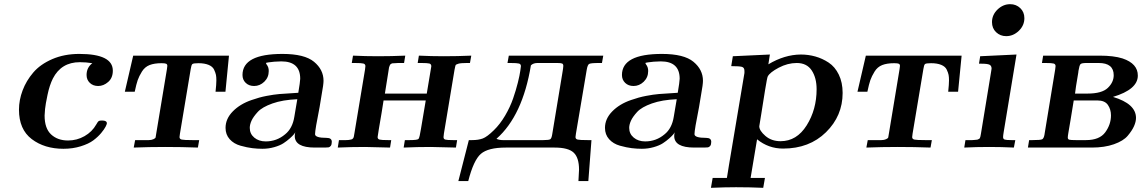

<svg xmlns="http://www.w3.org/2000/svg" viewBox="-20 -714 5533 929"><path d="M71.8 -183.1Q71.8 -230 89.4 -276.6Q106.9 -323.2 140.9 -363Q174.8 -402.8 232.9 -428Q291 -453.1 363.8 -453.1Q525.9 -453.1 525.9 -372.1Q525.9 -336.9 503.4 -317.4Q481 -297.9 455.1 -297.9Q430.2 -297.9 414.6 -313Q398.9 -328.1 398.9 -351.1Q398.9 -387.2 426.8 -408.2Q397 -413.1 366.2 -413.1Q276.4 -413.1 235.8 -334Q219.7 -301.8 210 -255.4Q200.2 -209 198 -186.5Q195.8 -164.1 195.8 -154.8Q195.8 -92.8 227.3 -63.5Q258.8 -34.2 309.1 -34.2Q352.1 -34.2 388.9 -55.2Q425.8 -76.2 445.8 -111.8Q453.6 -126 457.8 -128.4Q461.9 -130.9 474.1 -130.9Q497.1 -130.9 497.1 -117.2Q497.1 -113.3 491 -101.1Q484.9 -88.9 469.5 -70.3Q454.1 -51.8 431.6 -34.9Q409.2 -18.1 370.6 -6.1Q332 5.9 287.1 5.9Q195.3 5.9 133.5 -41Q71.8 -87.9 71.8 -183.1Z M584 -270 624.5 -444.8H1087.9L1070.8 -270H1022.9Q1026.9 -306.2 1026.9 -325.2Q1026.9 -341.3 1024.9 -351.6Q1022.9 -361.8 1015.9 -377Q1008.8 -392.1 989.3 -400.1Q969.7 -408.2 939.9 -408.2Q916 -408.2 910.9 -404.1Q905.8 -399.9 902.8 -379.9L850.6 -66.9Q848.6 -52.7 848.6 -50.8Q848.6 -41 859.6 -38.6Q870.6 -36.1 911.6 -36.1H943.8L937.5 0Q858.4 -2.9 778.8 -2.9Q702.6 -2.9 627 0L633.8 -36.1H651.9Q687 -36.1 700 -36.1Q712.9 -36.1 722.4 -40.5Q731.9 -44.9 732.9 -49.1Q733.9 -53.2 735.8 -66.9L787.6 -378.9Q789.6 -393.1 789.6 -395Q789.6 -402.8 784.2 -405.5Q778.8 -408.2 761.7 -408.2Q726.6 -408.2 703.6 -399.2Q680.7 -390.1 666.7 -367.7Q652.8 -345.2 646.2 -326.2Q639.6 -307.1 631.8 -270Z M1071.3 -95.2Q1071.3 -139.2 1106.4 -175Q1141.6 -210.9 1197.3 -230Q1234.4 -243.2 1270 -250Q1305.7 -256.8 1332 -259Q1358.4 -261.2 1423.3 -265.1Q1432.1 -316.9 1432.6 -333Q1432.6 -417 1341.3 -417Q1325.2 -417 1307.4 -415.5Q1289.6 -414.1 1278.1 -412.1Q1266.6 -410.2 1266.6 -409.2Q1266.6 -408.2 1268.1 -406Q1269.5 -403.8 1269.5 -402.8Q1280.8 -388.7 1280.3 -370.1Q1280.3 -339.4 1258.8 -318.6Q1237.3 -297.9 1209.5 -297.9Q1184.6 -297.9 1168.9 -313Q1153.3 -328.1 1153.3 -351.1Q1153.3 -453.1 1346.7 -453.1Q1453.6 -453.1 1499.5 -415Q1545.4 -377 1545.4 -323.2Q1545.4 -305.2 1536.6 -257.8Q1527.8 -203.6 1526.4 -195.8Q1504.4 -85.9 1504.4 -64.9Q1504.4 -46.9 1560.5 -46.9Q1585.4 -46.9 1585.4 -27.8Q1585.4 -14.6 1580.6 -8.3Q1575.7 -2 1569.6 -1Q1563.5 0 1551.3 0H1503.4Q1406.2 0 1406.2 -56.2Q1406.2 -64 1408.7 -74.2Q1407.7 -71.3 1402.1 -64.2Q1396.5 -57.1 1382.6 -44.7Q1368.7 -32.2 1351.6 -21Q1334.5 -9.8 1306.9 -2Q1279.3 5.9 1249.5 5.9Q1225.6 5.9 1200.9 2.9Q1176.3 0 1143.8 -9Q1111.3 -18.1 1091.3 -40.5Q1071.3 -63 1071.3 -95.2ZM1188.5 -95.2Q1188.5 -66.4 1210.4 -48.1Q1232.4 -29.8 1265.6 -29.8Q1318.8 -29.8 1359.4 -64Q1395.5 -92.8 1404.3 -149.9Q1406.2 -164.1 1411.4 -192.1Q1416.5 -220.2 1418.5 -233.9Q1347.7 -231 1298.1 -213.4Q1248.5 -195.8 1227.1 -172.4Q1205.6 -148.9 1197 -130.1Q1188.5 -111.3 1188.5 -95.2Z M1614.3 0 1620.1 -36.1H1639.2Q1647.9 -36.1 1654.1 -36.1Q1660.2 -36.1 1665.5 -36.6Q1670.9 -37.1 1674.6 -38.1Q1678.2 -39.1 1681.2 -39.6Q1684.1 -40 1685.5 -42Q1687 -43.9 1688.5 -44.9Q1689.9 -45.9 1690.9 -49.6Q1691.9 -53.2 1692.4 -54.7Q1692.9 -56.2 1693.4 -61Q1693.8 -65.9 1694.8 -68.8L1746.1 -377Q1748 -391.1 1748 -394Q1748 -403.8 1738.5 -406.5Q1729 -409.2 1697.3 -409.2H1682.1L1688 -444.8Q1748 -441.9 1809.1 -441.9Q1875 -441.9 1940.9 -444.8L1935.1 -409.2H1926.3Q1913.1 -409.2 1906 -409.2Q1898.9 -409.2 1890.9 -408.2Q1882.8 -407.2 1879.9 -407.7Q1877 -408.2 1872.6 -405Q1868.2 -401.9 1867.7 -401.4Q1867.2 -400.9 1865.2 -395.5Q1863.3 -390.1 1862.5 -388.2Q1861.8 -386.2 1860.8 -377.7Q1859.9 -369.1 1858.9 -365.2Q1849.1 -307.1 1842.3 -261.2H2044.9Q2066.9 -389.2 2066.9 -393.1Q2066.9 -404.3 2057.4 -406.7Q2047.9 -409.2 2019 -409.2H2001L2006.8 -444.8Q2066.9 -441.9 2127 -441.9Q2193.8 -441.9 2260.3 -444.8L2253.9 -409.2H2238.3Q2208.5 -409.2 2197.3 -405.5Q2186 -401.9 2184.6 -398.9Q2183.1 -396 2179.2 -376L2127.9 -67.9Q2126 -53.7 2126 -50.8Q2126 -41 2134.5 -38.6Q2143.1 -36.1 2171.9 -36.1H2191.9L2186 0Q2078.1 -2.9 2064 -2.9Q1999 -2.9 1933.1 0L1939 -36.1H1961.9Q2000 -36.1 2005.1 -42Q2010.3 -47.9 2017.1 -91.8L2040 -228H1835.9Q1834 -211.9 1826.4 -168Q1818.8 -124 1813 -89.1Q1807.1 -54.2 1807.1 -50.8Q1807.1 -41 1816.7 -38.6Q1826.2 -36.1 1857.9 -36.1H1873L1867.2 0Q1759.3 -2.9 1746.1 -2.9Q1680.2 -2.9 1614.3 0Z M2197.8 162.1 2248.5 -36.1H2264.6Q2294.4 -36.1 2315.7 -43.9Q2336.9 -51.8 2369.6 -84Q2399.4 -112.8 2424.1 -154.8Q2448.7 -196.8 2462.6 -237.3Q2476.6 -277.8 2485.6 -314Q2494.6 -350.1 2497.6 -372.1L2500.5 -394Q2500.5 -403.8 2491.2 -406.5Q2481.9 -409.2 2449.7 -409.2H2435.5L2441.9 -444.8H2898.9L2892.6 -409.2H2877.9Q2837.9 -409.2 2830.3 -404.5Q2822.8 -399.9 2818.8 -376L2766.6 -66.9Q2764.6 -52.7 2764.6 -50.8Q2764.6 -41 2775.1 -38.6Q2785.6 -36.1 2823.7 -36.1H2841.8L2826.7 162.1H2778.8Q2781.7 107.9 2781.7 106.9Q2781.7 48.8 2755.6 24.4Q2729.5 0 2663.6 0H2426.8Q2341.8 0 2306.6 30.5Q2271.5 61 2245.6 162.1ZM2382.8 -42Q2397 -36.1 2412.6 -36.1H2608.9Q2636.7 -36.1 2642.8 -40.5Q2648.9 -44.9 2651.9 -64L2700.7 -358.9Q2705.6 -386.7 2705.6 -395Q2705.6 -403.8 2700.2 -406.5Q2694.8 -409.2 2676.8 -409.2H2580.6Q2560.5 -409.2 2548.8 -397.9Q2508.8 -154.8 2382.8 -43Z M2907.2 -95.2Q2907.2 -139.2 2942.4 -175Q2977.5 -210.9 3033.2 -230Q3070.3 -243.2 3106 -250Q3141.6 -256.8 3168 -259Q3194.3 -261.2 3259.3 -265.1Q3268.1 -316.9 3268.6 -333Q3268.6 -417 3177.2 -417Q3161.1 -417 3143.3 -415.5Q3125.5 -414.1 3114 -412.1Q3102.5 -410.2 3102.5 -409.2Q3102.5 -408.2 3104 -406Q3105.5 -403.8 3105.5 -402.8Q3116.7 -388.7 3116.2 -370.1Q3116.2 -339.4 3094.7 -318.6Q3073.2 -297.9 3045.4 -297.9Q3020.5 -297.9 3004.9 -313Q2989.3 -328.1 2989.3 -351.1Q2989.3 -453.1 3182.6 -453.1Q3289.6 -453.1 3335.4 -415Q3381.3 -377 3381.3 -323.2Q3381.3 -305.2 3372.6 -257.8Q3363.8 -203.6 3362.3 -195.8Q3340.3 -85.9 3340.3 -64.9Q3340.3 -46.9 3396.5 -46.9Q3421.4 -46.9 3421.4 -27.8Q3421.4 -14.6 3416.5 -8.3Q3411.6 -2 3405.5 -1Q3399.4 0 3387.2 0H3339.4Q3242.2 0 3242.2 -56.2Q3242.2 -64 3244.6 -74.2Q3243.7 -71.3 3238 -64.2Q3232.4 -57.1 3218.5 -44.7Q3204.6 -32.2 3187.5 -21Q3170.4 -9.8 3142.8 -2Q3115.2 5.9 3085.4 5.9Q3061.5 5.9 3036.9 2.9Q3012.2 0 2979.7 -9Q2947.3 -18.1 2927.2 -40.5Q2907.2 -63 2907.2 -95.2ZM3024.4 -95.2Q3024.4 -66.4 3046.4 -48.1Q3068.4 -29.8 3101.6 -29.8Q3154.8 -29.8 3195.3 -64Q3231.4 -92.8 3240.2 -149.9Q3242.2 -164.1 3247.3 -192.1Q3252.4 -220.2 3254.4 -233.9Q3183.6 -231 3134 -213.4Q3084.5 -195.8 3063 -172.4Q3041.5 -148.9 3033 -130.1Q3024.4 -111.3 3024.4 -95.2Z M3419.9 194.8 3428.2 147H3497.1Q3499 137.2 3502 117.2Q3504.9 97.2 3506.8 86.9L3582 -360.8V-371.1Q3582 -387.2 3569.6 -390.6Q3557.1 -394 3518.1 -394L3525.9 -441.9L3705.1 -450.2L3697.8 -402.8Q3775.9 -449.7 3855 -450.2Q3891.1 -450.2 3925 -440.7Q3959 -431.2 3989.5 -411.1Q4020 -391.1 4038.6 -353Q4057.1 -314.9 4057.1 -264.2Q4057.1 -153.3 3976.6 -74.2Q3896 4.9 3769 4.9Q3698.2 4.9 3643.1 -40L3611.8 147H3681.2L3672.9 194.8Q3608.9 191.9 3543 191.9H3540Q3487.8 191.9 3419.9 194.8ZM3653.8 -103Q3653.8 -82 3683.3 -56.4Q3712.9 -30.8 3756.8 -30.8Q3835 -30.8 3883.1 -107.4Q3931.2 -184.1 3931.2 -282.2Q3931.2 -337.4 3907.5 -373.3Q3883.8 -409.2 3835 -409.2Q3791 -409.2 3748 -386.5Q3705.1 -363.8 3694.8 -344.2Q3691.9 -339.4 3681.9 -278.6Q3671.9 -217.8 3663.1 -160.2Z M4128.9 -270 4169.4 -444.8H4632.8L4615.7 -270H4567.9Q4571.8 -306.2 4571.8 -325.2Q4571.8 -341.3 4569.8 -351.6Q4567.9 -361.8 4560.8 -377Q4553.7 -392.1 4534.2 -400.1Q4514.6 -408.2 4484.9 -408.2Q4460.9 -408.2 4455.8 -404.1Q4450.7 -399.9 4447.8 -379.9L4395.5 -66.9Q4393.6 -52.7 4393.6 -50.8Q4393.6 -41 4404.5 -38.6Q4415.5 -36.1 4456.5 -36.1H4488.8L4482.4 0Q4403.3 -2.9 4323.7 -2.9Q4247.6 -2.9 4171.9 0L4178.7 -36.1H4196.8Q4231.9 -36.1 4244.9 -36.1Q4257.8 -36.1 4267.3 -40.5Q4276.9 -44.9 4277.8 -49.1Q4278.8 -53.2 4280.8 -66.9L4332.5 -378.9Q4334.5 -393.1 4334.5 -395Q4334.5 -402.8 4329.1 -405.5Q4323.7 -408.2 4306.6 -408.2Q4271.5 -408.2 4248.5 -399.2Q4225.6 -390.1 4211.7 -367.7Q4197.8 -345.2 4191.2 -326.2Q4184.6 -307.1 4176.8 -270Z M4645.5 0 4651.4 -36.1H4667.5Q4677.2 -36.1 4684.3 -36.1Q4691.4 -36.1 4697.5 -37.1Q4703.6 -38.1 4707 -38.1Q4710.4 -38.1 4714.1 -40.5Q4717.8 -43 4718.8 -43Q4719.7 -43 4721.7 -47.4Q4723.6 -51.8 4723.6 -53Q4723.6 -54.2 4725.1 -60.5Q4726.6 -66.9 4726.6 -68.8L4775.4 -366.2Q4777.3 -378.4 4777.8 -381.8Q4777.8 -396 4767.8 -400.9Q4757.8 -405.8 4728.5 -405.8H4716.8L4722.7 -441.9L4898.4 -450.2L4836.4 -75.2Q4833.5 -58.1 4833.5 -50.8Q4833.5 -41 4841.6 -38.6Q4849.6 -36.1 4874.5 -36.1H4892.6L4885.7 0Q4825.7 -2.9 4765.6 -2.9Q4705.6 -2.9 4645.5 0ZM4779.8 -606.9Q4779.8 -642.1 4806.6 -668Q4833.5 -693.8 4867.7 -693.8Q4896.5 -693.8 4916.5 -674.8Q4936.5 -655.8 4936.5 -626Q4936.5 -590.8 4909.7 -564.9Q4882.8 -539.1 4848.6 -539.1Q4819.8 -539.1 4799.8 -558.1Q4779.8 -577.1 4779.8 -606.9Z M4953.6 0 4959.5 -36.1H4975.6Q5014.6 -36.1 5022.5 -40Q5030.3 -43.9 5033.7 -62Q5033.7 -65.9 5034.7 -68.8L5085.4 -377Q5087.4 -391.1 5087.4 -394Q5087.4 -403.8 5078.4 -406.5Q5069.3 -409.2 5039.6 -409.2H5021.5L5027.3 -444.8H5300.3Q5369.1 -444.8 5411.6 -431.2Q5485.8 -406.2 5485.4 -348.1Q5485.4 -281.2 5365.2 -245.1Q5476.1 -211.9 5476.6 -144Q5476.6 -125 5467 -103.5Q5457.5 -82 5436.5 -57.1Q5415.5 -32.2 5369.9 -16.1Q5324.2 0 5262.7 0ZM5146.5 -48.8Q5146.5 -40 5153.6 -38.1Q5160.6 -36.1 5185.5 -36.1H5234.4Q5300.3 -36.1 5327.9 -74Q5355.5 -111.8 5355.5 -155.8Q5355.5 -184.6 5340.6 -206.3Q5325.7 -228 5289.6 -228H5175.3Q5167.5 -178.2 5159.9 -133.5Q5152.3 -88.9 5149.4 -71.8Q5146.5 -54.7 5146.5 -48.8ZM5181.6 -261.2H5241.7Q5311.5 -261.2 5340.1 -288.6Q5368.7 -315.9 5368.7 -350.1Q5368.7 -409.2 5296.4 -409.2H5236.3Q5213.4 -409.2 5208 -403.6Q5202.6 -397.9 5198.2 -371.1Q5197.3 -366.2 5197.3 -362.8Q5183.6 -283.2 5181.6 -261.2Z"/></svg>

Font: CMU Serif Extra
Style: BoldSlanted
Weight: 700
Italic angle: -9.46001°
Version: Version 0.7.0